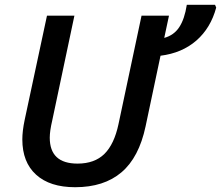

<svg xmlns="http://www.w3.org/2000/svg" viewBox="-20 -780 932 810"><path d="M692.9 -713.9 672.9 -620.1Q713.9 -631.3 736.3 -665.5Q758.8 -699.7 768.1 -759.8H887.2L892.1 -748Q869.1 -662.1 808.6 -609.1Q748 -556.2 657.2 -544.9L594.2 -247.1Q566.4 -115.7 492.4 -53Q418.5 9.8 296.9 9.8Q190.4 9.8 132.3 -43Q74.2 -95.7 74.2 -191.9Q74.2 -227.1 84 -273.9L178.2 -713.9H293.9L200.2 -271Q189.9 -227.1 189.9 -199.2Q189.9 -89.8 307.1 -89.8Q378.9 -89.8 420.4 -130.6Q461.9 -171.4 480 -256.8L577.1 -713.9Z"/></svg>

Font: Open Sans Semibold
Style: Italic
Weight: 600
Italic angle: -12°
Foundry: Ascender Corporation
Version: Version 1.10